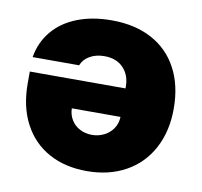

<svg xmlns="http://www.w3.org/2000/svg" viewBox="-66 -610 721 687"><g transform="rotate(10 294.5 -266.5)"><path d="M559.6 -266.6Q559.6 -185.1 526.6 -123Q493.7 -61 432.9 -27.1Q372.1 6.8 291 6.8Q212.4 6.8 153.3 -25.6Q94.2 -58.1 61.8 -119.4Q29.3 -180.7 29.3 -264.6V-308.6H377V-315.4Q377 -356.9 351.8 -383.1Q326.7 -409.2 283.2 -409.2Q252.9 -409.2 230.5 -396.5Q208 -383.8 199.2 -361.3H30.3Q39.6 -416 73 -456.3Q106.4 -496.6 161.1 -518.3Q215.8 -540 287.1 -540Q371.1 -540 432.4 -507.3Q493.7 -474.6 526.6 -413.1Q559.6 -351.6 559.6 -266.6ZM287.1 -124Q311.5 -124 331.8 -134.5Q352.1 -145 364.3 -163.3Q376.5 -181.6 377 -205.1H200.2Q200.7 -181.6 212.2 -163.1Q223.6 -144.5 243.2 -134.3Q262.7 -124 287.1 -124Z"/></g></svg>

Font: Pretendard Std Black
Style: Regular
Weight: 900
Designer: Base glyphs from Inter by Rasmus Andersson; Hangeul glyphs from Noto Sans CJK(Source Han Sans) by Jang Soo-young and Kan
Foundry: Kil Hyung-jin
Version: Version 1.309